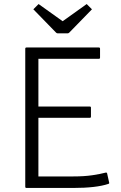

<svg xmlns="http://www.w3.org/2000/svg" viewBox="-20 -1010 600 950"><path d="M105 -86V-769Q105 -775 111 -775H469Q475 -775 475 -769V-725Q475 -719 469 -719H170V-483H424Q430 -483 430 -477V-433Q430 -427 424 -427H170V-137H342Q397 -137 437 -143Q477 -149 503 -156Q509 -157 510 -152L520 -107Q522 -102 516 -100Q456 -80 342 -80H111Q105 -80 105 -86ZM145 -964 171 -990 290 -905 409 -990 435 -964 323 -849Q319 -845 315 -845H265Q261 -845 257 -849Z"/></svg>

Font: Gowun Dodum
Style: Regular
Weight: 400
Designer: Yanghee Ryu
Foundry: Yanghee Ryu
Version: Version 2.000